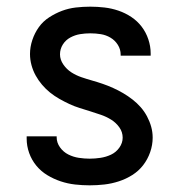

<svg xmlns="http://www.w3.org/2000/svg" viewBox="-20 -548 540 576"><path d="M249 8Q227 8 205 5.5Q183 3 162 -4Q141 -11 122 -22.5Q103 -34 89 -51Q75 -68 67.5 -89Q60 -110 60 -132V-139H150V-136Q150 -120 160 -106Q170 -92 185 -84.5Q200 -77 216.5 -74.5Q233 -72 249 -72Q265 -72 281.5 -74.5Q298 -77 313 -84Q328 -91 338 -105Q348 -119 348 -135Q348 -152 338 -166Q328 -180 313.5 -189Q299 -198 283 -203.5Q267 -209 251 -214Q235 -219 219 -224Q203 -229 188 -236Q173 -243 158 -251.5Q143 -260 130 -270.5Q117 -281 106 -294Q95 -307 87 -321.5Q79 -336 74.5 -352.5Q70 -369 70 -386Q70 -407 77 -428Q84 -449 96.5 -466.5Q109 -484 127.5 -496Q146 -508 166 -515.5Q186 -523 207.5 -525.5Q229 -528 251 -528Q272 -528 293.5 -525.5Q315 -523 335.5 -516Q356 -509 374 -497Q392 -485 405 -468Q418 -451 425 -430Q432 -409 432 -388V-381H342V-384Q342 -400 333.5 -413.5Q325 -427 311.5 -435Q298 -443 282.5 -445.5Q267 -448 251 -448Q235 -448 220 -445.5Q205 -443 191 -435.5Q177 -428 168.5 -414.5Q160 -401 160 -385Q160 -369 170 -354.5Q180 -340 194 -331Q208 -322 224 -316.5Q240 -311 256 -306.5Q272 -302 288 -296.5Q304 -291 319.5 -284Q335 -277 349.5 -268.5Q364 -260 377.5 -249.5Q391 -239 402 -226.5Q413 -214 421 -199Q429 -184 433.5 -168Q438 -152 438 -135Q438 -113 430.5 -91.5Q423 -70 409.5 -52.5Q396 -35 377 -23Q358 -11 336.5 -4Q315 3 293 5.5Q271 8 249 8Z"/></svg>

Font: Iosevka Custom Medium
Style: Regular
Weight: 500
Monospace: yes
Designer: Belleve Invis
Foundry: Belleve Invis
Version: Version 32.5.0; ttfautohint (v1.8.4)